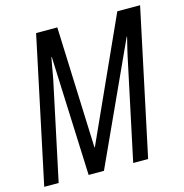

<svg xmlns="http://www.w3.org/2000/svg" viewBox="-106 -812 873 910"><g transform="rotate(-15 331.0 -357.0)"><path d="M0 0 151.4 -713.9H255.4L278.3 -119.1H280.3L549.8 -713.9H661.6L509.8 0H436.5L541.5 -493.7Q544.9 -508.8 548.3 -523.7Q551.8 -538.6 555.7 -554.2Q559.6 -569.8 563.5 -585.9H561.5L293 0H217.8L193.8 -585.4H191.9Q188 -564.9 184.8 -546.9Q181.6 -528.8 178.7 -512Q175.8 -495.1 172.4 -478L70.8 0Z"/></g></svg>

Font: Open Sans Condensed
Style: Italic
Weight: 400
Width: 3
Italic angle: -12°
Designer: Monotype Design Team
Foundry: Monotype Imaging Inc.
Version: Version 3.000